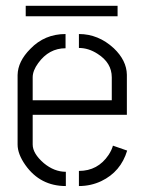

<svg xmlns="http://www.w3.org/2000/svg" viewBox="-20 -625 485 645"><path d="M66.4 -570.3V-605.5H375V-570.3ZM39.1 -139.6V-373Q40 -418.9 82 -460.9Q129.9 -510.7 200.2 -510.7V-462.9Q144.5 -462.9 108.4 -413.1Q89.8 -387.7 89.8 -365.2V-288.1H355.5V-365.2Q355.5 -414.1 307.6 -444.3Q277.3 -463.9 245.1 -463.9V-510.7Q310.5 -510.7 362.3 -462.9Q405.3 -421.9 406.2 -374V-239.3H89.8V-139.6Q89.8 -109.4 127 -77.1Q162.1 -47.9 201.2 -47.9V0Q115.2 0 65.4 -70.3Q39.1 -107.4 39.1 -139.6ZM245.1 0V-50.8Q308.6 -50.8 344.7 -104.5Q355.5 -121.1 359.4 -135.7L407.2 -119.1Q385.7 -47.9 320.3 -16.6Q285.2 0 245.1 0Z"/></svg>

Font: Post No Bills Colombo
Style: Regular
Weight: 400
Designer: Kosala Senevirathne, Siva Puranthara, Lasantha Premarathna, Tharique Azeez
Foundry: Mooniak
Version: Version 1.220 ; ttfautohint (v1.6)